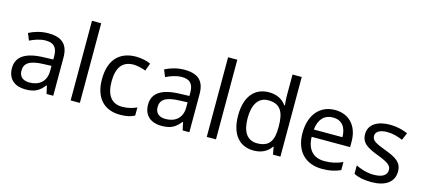

<svg xmlns="http://www.w3.org/2000/svg" viewBox="-60 -1260 3896 1770"><g transform="rotate(15 1888.0 -375.0)"><path d="M288 -545C218 -545 152 -524 105 -499L132 -433C176 -454 227 -474 283 -474C353 -474 394 -444 394 -355V-323L303 -320C128 -315 46 -256 46 -149C46 -40 118 10 215 10C305 10 348 -17 395 -76H399L416 0H480V-365C480 -490 418 -545 288 -545ZM314 -259 393 -262V-214C393 -110 325 -61 235 -61C177 -61 137 -88 137 -148C137 -216 180 -254 314 -259Z M734 0V-760H646V0Z M1119 10C1180 10 1221 0 1257 -19V-97C1220 -80 1176 -66 1118 -66C1017 -66 965 -137 965 -266C965 -400 1016 -469 1123 -469C1160 -469 1207 -456 1239 -444L1266 -517C1234 -533 1179 -546 1125 -546C981 -546 874 -463 874 -265C874 -75 976 10 1119 10Z M1587 -545C1517 -545 1451 -524 1404 -499L1431 -433C1475 -454 1526 -474 1582 -474C1652 -474 1693 -444 1693 -355V-323L1602 -320C1427 -315 1345 -256 1345 -149C1345 -40 1417 10 1514 10C1604 10 1647 -17 1694 -76H1698L1715 0H1779V-365C1779 -490 1717 -545 1587 -545ZM1613 -259 1692 -262V-214C1692 -110 1624 -61 1534 -61C1476 -61 1436 -88 1436 -148C1436 -216 1479 -254 1613 -259Z M2033 0V-760H1945V0Z M2393 10C2477 10 2528 -26 2560 -72H2564L2577 0H2648V-760H2560V-546C2560 -526 2564 -484 2566 -467H2560C2527 -511 2477 -546 2394 -546C2261 -546 2173 -451 2173 -267C2173 -83 2260 10 2393 10ZM2407 -63C2311 -63 2264 -137 2264 -265C2264 -392 2311 -473 2406 -473C2525 -473 2561 -399 2561 -266V-250C2561 -125 2520 -63 2407 -63Z M3025 -546C2883 -546 2788 -440 2788 -264C2788 -85 2893 10 3046 10C3119 10 3167 -1 3222 -25V-102C3166 -78 3118 -65 3050 -65C2943 -65 2882 -130 2879 -251H3246V-304C3246 -450 3162 -546 3025 -546ZM3024 -474C3113 -474 3153 -412 3154 -321H2881C2890 -417 2940 -474 3024 -474Z M3731 -148C3731 -234 3672 -269 3570 -307C3467 -346 3432 -364 3432 -409C3432 -449 3471 -474 3543 -474C3595 -474 3645 -459 3690 -440L3720 -510C3670 -532 3614 -546 3549 -546C3429 -546 3348 -495 3348 -404C3348 -316 3410 -284 3514 -244C3619 -204 3646 -180 3646 -140C3646 -92 3608 -61 3519 -61C3456 -61 3391 -83 3349 -104V-24C3390 -2 3442 10 3517 10C3648 10 3731 -44 3731 -148Z"/></g></svg>

Font: Noto Sans Syriac Western
Style: Regular
Weight: 400
Designer: Patrick Giasson and the Monotype Design Team
Foundry: Monotype Imaging Inc.
Version: Version 3.000